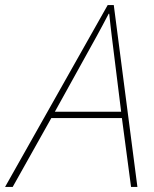

<svg xmlns="http://www.w3.org/2000/svg" viewBox="-68 -736 608 756"><path d="M-48 0 356 -716H380L473 0H448L412 -271H134L-18 0ZM148 -296H409L372 -594Q370 -614 367 -636.5Q364 -659 362 -682H360Q349 -660 336.5 -637.5Q324 -615 313 -594Z"/></svg>

Font: Noto Sans Disp Thin
Style: Italic
Weight: 100
Italic angle: -12°
Designer: Monotype Design Team
Foundry: Monotype Imaging Inc.
Version: Version 2.000;GOOG;noto-source:20170915:90ef993387c0